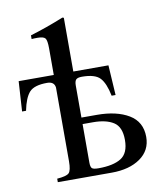

<svg xmlns="http://www.w3.org/2000/svg" viewBox="-78 -748 696 813"><g transform="rotate(-10 269.5 -341.5)"><path d="M251 -252H317Q402 -252 454.5 -220.5Q507 -189 507 -124Q507 -66 460 -33Q413 0 337 0H105V-15Q145 -18 156 -28.5Q167 -39 167 -79V-396Q164 -422 133 -422Q78 -422 57 -399Q36 -376 25 -321H8L16 -450H167V-564Q167 -599 159.5 -608Q152 -617 126 -617Q110 -617 101 -616V-632Q171 -653 245 -683L251 -681V-450H402L410 -321H393Q382 -376 360.5 -399Q339 -422 283 -422Q264 -422 257.5 -415Q251 -408 251 -390ZM251 -224V-59Q251 -40 257 -34Q263 -28 285 -28Q349 -28 382.5 -49Q416 -70 416 -127Q416 -183 384 -203.5Q352 -224 296 -224Z"/></g></svg>

Font: STIX
Style: Regular
Weight: 400
Designer: MicroPress Inc., with final additions and corrections provided by Coen Hoffman, Elsevier (retired)
Version: Version 1.1.1